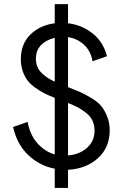

<svg xmlns="http://www.w3.org/2000/svg" viewBox="-20 -820 601 940"><path d="M248 100.1V5.9Q175.3 -7.8 119.6 -59.6Q64 -111.3 43.9 -198.2L115.2 -223.1Q127.4 -158.2 163.8 -117.9Q200.2 -77.6 248 -64V-340.8Q218.8 -352.5 197.8 -363Q176.8 -373.5 153.3 -390.1Q129.9 -406.7 115.5 -425.3Q101.1 -443.8 91.6 -470.7Q82 -497.6 82 -529.8Q82 -604.5 128.4 -650.4Q174.8 -696.3 248 -706.1V-799.8H313V-706.1Q379.9 -698.2 432.6 -657Q485.4 -615.7 503.9 -544.9L433.1 -520Q423.8 -571.8 390.4 -601.8Q356.9 -631.8 313 -638.2V-393.1H314Q353 -377.9 373.5 -368.9Q394 -359.9 426.3 -340.6Q458.5 -321.3 474.9 -301.8Q491.2 -282.2 504.2 -251Q517.1 -219.7 517.1 -182.1Q517.1 -97.2 459 -45.2Q400.9 6.8 313 11.2V100.1ZM442.9 -180.2Q442.9 -207 433.1 -228.3Q423.3 -249.5 403.8 -265.6Q384.3 -281.7 363.8 -292.7Q343.3 -303.7 313 -315.9V-59.1Q369.6 -63.5 406.2 -96.4Q442.9 -129.4 442.9 -180.2ZM248 -419.9V-634.8Q206.1 -625 180.9 -599.1Q155.8 -573.2 155.8 -533.2Q155.8 -493.2 179.7 -467Q203.6 -440.9 248 -419.9Z"/></svg>

Font: LT Superior
Style: Regular
Weight: 400
Designer: Daniel Lyons
Foundry: LyonsType
Version: Version 1.000